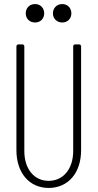

<svg xmlns="http://www.w3.org/2000/svg" viewBox="-20 -919 481 947"><path d="M153 -808C179 -808 198 -827 198 -853C198 -880 179 -899 153 -899C126 -899 107 -880 107 -853C107 -827 126 -808 153 -808ZM287 -808C313 -808 332 -827 332 -853C332 -880 313 -899 287 -899C261 -899 241 -880 241 -853C241 -827 261 -808 287 -808ZM220 8C316 8 380 -66 380 -178V-690C380 -696 376 -700 370 -700H351C345 -700 341 -696 341 -690V-174C341 -86 292 -27 220 -27C148 -27 100 -86 100 -174V-690C100 -696 96 -700 90 -700H71C65 -700 61 -696 61 -690V-178C61 -66 125 8 220 8Z"/></svg>

Font: Barlow Condensed ExtraLight
Style: Regular
Weight: 275
Width: 3
Designer: Jeremy Tribby
Foundry: Tribby Type
Version: Version 1.422;hotconv 1.0.109;makeotfexe 2.5.65596